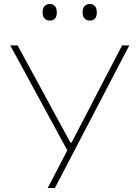

<svg xmlns="http://www.w3.org/2000/svg" viewBox="-20 -940 698 960"><path d="M218.5 0Q242 -44.5 266 -90.8Q290 -137 316.5 -188.5L143.5 -506.5Q115.5 -558.5 90 -605.5Q64 -652.5 31 -713H68Q96 -661.5 118 -621Q140 -580.5 159 -545.5Q178 -510.5 197 -476Q215.5 -441.5 237.5 -401L332 -227.5H338L426.5 -397.5Q455.5 -454 479.5 -500Q503.5 -546 529.5 -596Q555.5 -645.5 590.5 -713H626.5Q593 -649.5 556.5 -579Q519.5 -508 489.5 -450.5L371.5 -224.5Q345.5 -174 314.2 -114.5Q283 -55 254.5 0ZM428 -837Q413 -837 403 -847.5Q393 -858 393 -878Q393 -900 403.2 -910Q413.5 -920 429 -920Q445 -920 454.5 -909.5Q464 -899 464 -878Q464 -837 428 -837ZM228 -837Q213 -837 203 -847.5Q193 -858 193 -878Q193 -900 203.2 -910Q213.5 -920 229 -920Q245 -920 254.5 -909.5Q264 -899 264 -878Q264 -837 228 -837Z"/></svg>

Font: Heraclito Thin
Style: Regular
Weight: 100
Designer: Kostas Bartsokas (font) & Cristiano Sobral (main changes)
Foundry: Kostas Bartsokas (font) & Cristiano Sobral (main changes)
Version: Version 1.00;July 8, 2020;FontCreator 13.0.0.2655 64-bit